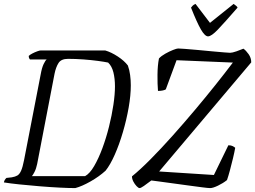

<svg xmlns="http://www.w3.org/2000/svg" viewBox="-27 -962 1305 982"><path d="M358 0Q326 0 277 -2.5Q228 -5 173.5 -9.5Q119 -14 71 -19Q23 -24 -7 -29Q-5 -42 6 -52L33 -55Q51 -58 62 -64.5Q73 -71 81 -89Q89 -107 96 -143L181 -581Q187 -615 196 -634Q205 -653 212 -658H126Q124 -660 122 -664.5Q120 -669 120 -676Q126 -682 138.5 -688.5Q151 -695 163.5 -699.5Q176 -704 181 -704H511Q542 -695 575.5 -673Q609 -651 627 -627Q635 -605 638.5 -578.5Q642 -552 642 -526Q642 -474 631 -411.5Q620 -349 601.5 -286Q583 -223 560 -171Q537 -119 513 -89Q480 -59 436 -34Q392 -9 358 0ZM136 -61H408Q432 -74 454.5 -112.5Q477 -151 496.5 -203.5Q516 -256 530.5 -314Q545 -372 553 -426Q561 -480 561 -520Q561 -560 553 -592Q545 -624 526 -642Q507 -646 473.5 -650.5Q440 -655 400 -658Q360 -661 321 -661Q286 -661 272.5 -640Q259 -619 252 -585L163 -123Q158 -99 149.5 -82.5Q141 -66 136 -61ZM687 0Q681 0 671.5 -10Q662 -20 655 -33.5Q648 -47 648 -60Q690 -94 743.5 -148Q797 -202 855.5 -267.5Q914 -333 972 -402Q1025 -465 1074.5 -527Q1124 -589 1164 -642L876 -654L821 -505Q817 -502 806.5 -499.5Q796 -497 781 -497Q778 -532 778.5 -580Q779 -628 786 -663Q798 -676 818.5 -687.5Q839 -699 858 -706.5Q877 -714 884 -714Q891 -714 918.5 -712Q946 -710 983.5 -706.5Q1021 -703 1057.5 -699.5Q1094 -696 1120 -694Q1146 -692 1150 -692Q1161 -692 1182.5 -699.5Q1204 -707 1218 -713Q1231 -704 1244.5 -685Q1258 -666 1258 -643L787 -85L1067 -67L1141 -219Q1155 -219 1163.5 -214.5Q1172 -210 1176 -206Q1172 -183 1164.5 -152Q1157 -121 1149 -91Q1141 -61 1134 -41Q1114 -25 1088 -12.5Q1062 0 1048 0Q1038 0 1007 -4Q976 -8 935.5 -13.5Q895 -19 855 -24.5Q815 -30 785 -34Q755 -38 747 -39Q725 -22 709 -11Q693 0 687 0ZM1037 -776Q1021 -776 1000.5 -811.5Q980 -847 950 -923Q953 -927 958 -932.5Q963 -938 973 -942L1047 -845L1168 -942Q1175 -937 1181 -932Q1187 -927 1188 -923Q1121 -846 1087.5 -811Q1054 -776 1037 -776Z"/></svg>

Font: Texturina 72pt 72pt Light
Style: Italic
Weight: 300
Italic angle: -11°
Designer: Guillermo Torres Carreño
Foundry: Omnibus-Type
Version: Version 1.002; ttfautohint (v1.8.3)